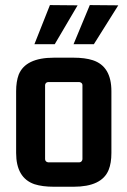

<svg xmlns="http://www.w3.org/2000/svg" viewBox="-20 -709 490 738"><path d="M285.2 -393.6Q295.9 -391.6 296.9 -382.8V-96.7Q294.9 -85.9 285.2 -85H165Q154.3 -86.9 153.3 -96.7V-382.8Q155.3 -392.6 165 -393.6ZM42 -121.1Q42 -25.4 112.3 -1Q142.6 8.8 187.5 8.8H262.7Q371.1 8.8 397.5 -55.7Q408.2 -82 408.2 -121.1V-358.4Q408.2 -454.1 336.9 -477.5Q306.6 -487.3 262.7 -487.3H187.5Q78.1 -487.3 51.8 -421.9Q42 -395.5 42 -358.4ZM112.3 -539.1 171.9 -689.5 278.3 -688.5 190.4 -539.1ZM262.7 -539.1 325.2 -689.5 434.6 -688.5 340.8 -539.1Z"/></svg>

Font: Gemunu Libre
Style: Bold
Weight: 700
Designer: Pushpananda Ekanayake, Sol Matas, Kosala Senevirathne
Foundry: Mooniak
Version: Version 1.001